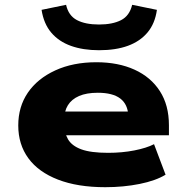

<svg xmlns="http://www.w3.org/2000/svg" viewBox="-20 -768 766 799"><path d="M418 11Q303 11 221.5 -20.5Q140 -52 98 -109.5Q56 -167 56 -246Q56 -324 96 -382.5Q136 -441 210 -475Q284 -509 381 -509Q472 -509 540 -478Q608 -447 645.5 -388.5Q683 -330 683 -247V-205H220V-304H535L514 -286Q512 -334 480.5 -358Q449 -382 387 -382Q340 -382 309 -368.5Q278 -355 262.5 -330Q247 -305 247 -269V-256Q247 -216 263 -188.5Q279 -161 318.5 -146.5Q358 -132 430 -132Q488 -132 539 -142Q590 -152 621 -168L669 -41Q628 -16 561 -2.5Q494 11 418 11ZM392 -559Q326 -559 275.5 -577Q225 -595 193.5 -632Q162 -669 153 -727L255 -748Q265 -703 300 -684.5Q335 -666 392 -666Q448 -666 483.5 -684Q519 -702 530 -748L633 -727Q625 -670 594 -633Q563 -596 512.5 -577.5Q462 -559 392 -559Z"/></svg>

Font: Nunito Sans 10pt Expanded Black
Style: Regular
Weight: 900
Width: 7
Designer: Vernon Adams
Foundry: Vernon Adams
Version: Version 3.101;gftools[0.9.27]